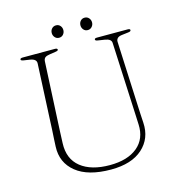

<svg xmlns="http://www.w3.org/2000/svg" viewBox="-121 -927 971 1047"><g transform="rotate(-15 365.0 -403.0)"><path d="M581 -284 564 -649.5Q563.5 -672.5 527 -678L491 -683.5Q480.5 -685 477.8 -687.5Q475 -690 475 -692.5Q475 -700 489 -700H662Q676 -700 676 -692.5Q676 -689.5 673 -686.8Q670 -684 660 -683L626.5 -679Q606.5 -677 598.8 -668.8Q591 -660.5 591.5 -649L608 -281Q609 -257 610.2 -234Q611.5 -211 613 -186Q618.5 -97 556.5 -41Q494.5 15 378 15Q248.5 15 181 -39.5Q113.5 -94 117.5 -184Q118 -200.5 119.5 -226Q121 -251.5 122.5 -277.2Q124 -303 124.5 -321L140 -647.5Q141.5 -673 104 -678.5L71 -683.5Q55 -686 55 -692Q55 -700 69.5 -700H251.5Q265.5 -700 265.5 -692Q265.5 -689.5 262.5 -687.2Q259.5 -685 249.5 -683.5L216.5 -678.5Q198.5 -676 190.2 -669.5Q182 -663 181 -648.5L165 -326Q163 -285.5 161.5 -253.5Q160 -221.5 159 -192Q155.5 -103.5 214.2 -56.8Q273 -10 378 -10Q478 -10 533.8 -56.2Q589.5 -102.5 585.5 -184Q584 -217.5 583 -241Q582 -264.5 581 -284ZM290 -752.5Q275.5 -752.5 266.2 -763Q257 -773.5 257 -787.5Q257 -802 266.2 -812.2Q275.5 -822.5 290 -822.5Q304.5 -822.5 313.5 -812.2Q322.5 -802 322.5 -787.5Q322.5 -773.5 313.5 -763Q304.5 -752.5 290 -752.5ZM451.5 -752.5Q437 -752.5 428 -763Q419 -773.5 419 -787.5Q419 -802 428 -812.2Q437 -822.5 451.5 -822.5Q466 -822.5 475.2 -812.2Q484.5 -802 484.5 -787.5Q484.5 -773.5 475.2 -763Q466 -752.5 451.5 -752.5Z"/></g></svg>

Font: Fraunces 9pt S000 Thin
Style: Regular
Weight: 100
Version: Version 1.000; ttfautohint (v1.8.3)